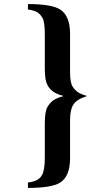

<svg xmlns="http://www.w3.org/2000/svg" viewBox="-20 -734 540 950"><path d="M326.7 -377.9Q326.7 -324.7 339.4 -305.4Q352.1 -286.1 368.4 -276.1Q384.8 -266.1 411.1 -258.8Q360.8 -243.7 342.8 -216.3Q326.7 -191.9 326.7 -139.2V48.8Q326.7 138.7 276.9 169.9Q234.9 195.8 118.2 195.8V168.9Q170.4 163.6 187.5 132.8Q201.7 108.4 201.7 45.9V-123Q201.7 -183.1 215.1 -205.3Q228.5 -227.5 246.1 -239Q263.7 -250.5 292.5 -257.8V-259.8Q215.3 -277.8 205.1 -344.2Q201.7 -366.2 201.7 -394V-563Q201.7 -625.5 190.2 -645.5Q178.7 -665.5 162.1 -674.6Q145.5 -683.6 118.2 -687V-713.9Q234.4 -713.9 276.9 -687.5Q326.7 -656.2 326.7 -565.9Z"/></svg>

Font: Stardos Stencil
Style: Bold
Weight: 700
Designer: vernon adams
Foundry: vernon adams
Version: Version 1.000